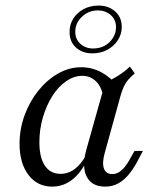

<svg xmlns="http://www.w3.org/2000/svg" viewBox="-20 -672 563 703"><path d="M171 11.3Q116.9 11.3 84.3 -31.5Q51.6 -74.2 51.6 -145.2Q51.6 -200 70.2 -250.4Q88.7 -300.8 120.6 -340.3Q152.4 -379.8 192.7 -402.8Q233.1 -425.8 276.6 -425.8Q316.1 -425.8 350.4 -407.7Q384.7 -389.5 409.7 -357.3L358.9 -314.5Q352.4 -354 331.5 -374.2Q310.5 -394.4 281.5 -394.4Q250.8 -394.4 222.2 -374.6Q193.5 -354.8 171.8 -320.6Q150 -286.3 137.1 -242.3Q124.2 -198.4 124.2 -150.8Q124.2 -95.2 144.4 -65.3Q164.5 -35.5 201.6 -35.5Q230.6 -35.5 254.8 -54Q279 -72.6 297.6 -108.9L296.8 -82.3Q275 -37.1 242.7 -12.9Q210.5 11.3 171 11.3ZM365.3 11.3Q316.1 11.3 297.6 -25Q279 -61.3 296 -123.4L365.3 -370.2Q388.7 -379.8 412.5 -394.8Q436.3 -409.7 455.6 -428.2L473.4 -403.2Q458.9 -391.1 449.2 -379.8Q439.5 -368.5 433.1 -354.4Q426.6 -340.3 421 -320.2L363.7 -112.9Q353.2 -75.8 360.5 -55.2Q367.7 -34.7 391.1 -34.7Q404.8 -34.7 416.1 -41.9Q427.4 -49.2 437.5 -61.7Q447.6 -74.2 455.6 -89.5L472.6 -119.4H503.2L481.5 -78.2Q466.9 -51.6 450 -31.5Q433.1 -11.3 412.1 0Q391.1 11.3 365.3 11.3ZM318.5 -476.6Q281.5 -476.6 258.1 -498Q234.7 -519.4 234.7 -554.8Q234.7 -582.3 248.4 -604Q262.1 -625.8 286.3 -638.7Q310.5 -651.6 340.3 -651.6Q377.4 -651.6 401.6 -630.2Q425.8 -608.9 425.8 -573.4Q425.8 -546.8 411.3 -524.6Q396.8 -502.4 372.6 -489.5Q348.4 -476.6 318.5 -476.6ZM321 -494.4Q344.4 -494.4 362.9 -504.4Q381.5 -514.5 393.1 -532.7Q404.8 -550.8 404.8 -572.6Q404.8 -600 385.5 -616.9Q366.1 -633.9 337.9 -633.9Q304.8 -633.9 280.2 -610.9Q255.6 -587.9 255.6 -555.6Q255.6 -528.2 274.6 -511.3Q293.5 -494.4 321 -494.4Z"/></svg>

Font: Playfair 12pt Light
Style: Italic
Weight: 300
Italic angle: -15.6°
Designer: Claus Eggers Sørensen
Foundry: Claus Eggers Sørensen
Version: Version 2.000;gftools[0.9.28]